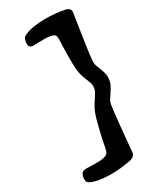

<svg xmlns="http://www.w3.org/2000/svg" viewBox="-230 -825 869 1057"><g transform="rotate(-30 204.0 -296.0)"><path d="M265.6 -427.7Q262.7 -457.5 263.2 -517.6Q263.7 -577.6 266.1 -610.4Q267.1 -632.3 264.2 -641.4Q261.2 -650.4 252.4 -654.3Q232.9 -663.1 195.8 -663.1Q180.2 -663.1 158 -662.4Q135.7 -661.6 128.4 -661.6Q112.3 -661.6 105 -669.4Q97.7 -677.2 100.1 -695.8Q102.1 -714.8 108.4 -723.4Q114.7 -731.9 128.4 -736.8Q175.8 -756.8 259.8 -756.8Q316.4 -756.8 375 -745.6Q410.6 -738.8 407.2 -710.9Q406.7 -707 397.7 -650.9Q388.7 -594.7 379.2 -528.3Q369.6 -461.9 366.2 -423.3Q364.7 -407.2 373.3 -386.5Q381.8 -365.7 389.6 -341.8Q397.5 -317.9 394.5 -293.5Q391.6 -269 377.7 -246.1Q363.8 -223.1 350.1 -203.6Q336.4 -184.1 334.5 -168Q328.6 -129.4 321.8 -63Q314.9 3.4 310.1 59.3Q305.2 115.2 304.7 119.6Q301.3 147.5 264.6 153.8Q199.7 165.5 147 165.5Q64.5 165.5 20 145.5Q7.8 140.1 3.7 131.6Q-0.5 123 1.5 104.5Q5.9 69.8 39.1 69.8Q46.4 69.8 70.6 70.6Q94.7 71.3 110.4 71.3Q144.5 71.3 165 63Q174.8 58.6 179.7 49.6Q184.6 40.5 188.5 19Q194.8 -17.1 209.5 -78.4Q224.1 -139.6 232.9 -164.1Q243.7 -193.8 260 -219.2Q276.4 -244.6 287.1 -261.7Q297.9 -278.8 299.8 -295.9Q301.8 -313 295.2 -330.1Q288.6 -347.2 278.8 -372.6Q269 -397.9 265.6 -427.7Z"/></g></svg>

Font: Cooper*
Style: Bold Italic
Weight: 700
Italic angle: -7°
Designer: Owen Earl
Foundry: indestructible type*
Version: Version 0.001